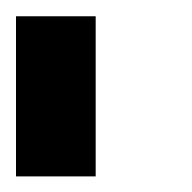

<svg xmlns="http://www.w3.org/2000/svg" viewBox="-20 -741 240 240"><path d="M0 -720.7Q0 -669.9 0 -520.5Q25.4 -520.5 99.6 -520.5Q99.6 -570.3 99.6 -720.7Q75.2 -720.7 0 -720.7Z"/></svg>

Font: Encounter VC
Style: Regular
Weight: 400
Designer: Silver Alicorn
Version: Version 1.0